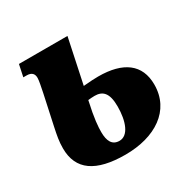

<svg xmlns="http://www.w3.org/2000/svg" viewBox="-128 -660 791 795"><g transform="rotate(-30 267.5 -263.0)"><path d="M254 10C396 10 502 -58 502 -182C502 -279 436 -327 317 -327C301 -327 279 -326 246 -323L291 -536H59L47 -479H63C88 -479 97 -466 97 -448C97 -434 91 -408 86 -382L55 -238C47 -200 42 -175 42 -142C42 -39 113 10 254 10ZM261 -52C226 -52 213 -79 213 -121C213 -145 215 -183 233 -263C244 -264 253 -265 264 -265C301 -265 325 -246 325 -180C325 -108 303 -52 261 -52Z"/></g></svg>

Font: Noto Serif Condensed Black
Style: Italic
Weight: 900
Width: 3
Italic angle: -12°
Designer: Monotype Design Team
Foundry: Monotype Imaging Inc.
Version: Version 2.013